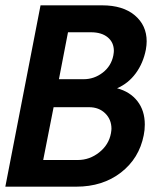

<svg xmlns="http://www.w3.org/2000/svg" viewBox="-21 -700 608 720"><path d="M131 -680H362Q440 -680 484.5 -642.5Q529 -605 529 -545Q529 -531 526 -514Q516 -463 488 -425Q460 -387 418 -369Q467 -356 494.5 -320.5Q522 -285 522 -233Q522 -212 518 -193Q501 -106 432.5 -53Q364 0 265 0H-1ZM271 -100Q315 -100 351 -128.5Q387 -157 395 -200Q397 -212 397 -217Q397 -252 373.5 -275Q350 -298 313 -298H180L141 -100ZM293 -403Q332 -403 364 -427.5Q396 -452 404 -492Q406 -504 406 -509Q406 -541 383 -560Q360 -579 320 -579H234L200 -403Z"/></svg>

Font: Teachers SemiBold
Style: Italic
Weight: 600
Designer: Alfredo Marco Pradil & Chank Diesel
Version: Version 0.009